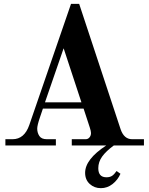

<svg xmlns="http://www.w3.org/2000/svg" viewBox="-20 -750 770 990"><path d="M442.9 -92.8 411.1 -189.9H201.2L186 -145Q171.9 -103.5 171.9 -86.9Q171.9 -65.4 182.9 -48.8Q193.8 -32.2 221.2 -32.2H268.1V0H7.8V-32.2H44.9Q105.5 -32.2 130.9 -105L346.2 -730H388.2L602.1 -83Q619.6 -32.2 661.1 -32.2H722.2V0H566.9Q526.9 29.3 506.8 57.1Q486.8 85 486.8 117.2Q486.8 164.1 528.8 164.1Q546.9 164.1 558.1 156.5Q569.3 148.9 581.1 131.8L601.1 146Q587.4 177.7 560.3 199Q533.2 220.2 500 220.2Q466.3 220.2 442.6 198.5Q418.9 176.8 418.9 141.1Q418.9 71.3 527.8 0H350.1V-32.2H421.9Q433.6 -32.2 441.4 -41.5Q449.2 -50.8 449.2 -64Q449.2 -73.7 442.9 -92.8ZM308.1 -501 211.9 -222.2H399.9Z"/></svg>

Font: Flanker Steampunk
Style: Bold
Weight: 700
Designer: Alexey Kryukov, Leonardo Di Lena
Foundry: Alexey Kryukov, Leonardo Di Lena
Version: 1.210